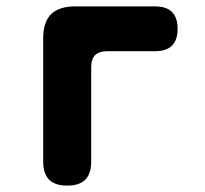

<svg xmlns="http://www.w3.org/2000/svg" viewBox="-20 -570 640 600"><path d="M190 10Q152 10 133.5 -8.5Q115 -27 115 -65V-450Q115 -501 139.5 -525.5Q164 -550 215 -550H465Q500 -550 517.5 -532.5Q535 -515 535 -480Q535 -445 517.5 -427.5Q500 -410 465 -410H315Q290 -410 277.5 -398Q265 -386 265 -360V-65Q265 -27 246.5 -8.5Q228 10 190 10Z"/></svg>

Font: Maple Mono ExtraBold
Style: Regular
Weight: 800
Monospace: yes
Designer: subframe7536
Version: Version 7.000